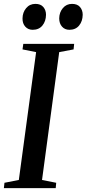

<svg xmlns="http://www.w3.org/2000/svg" viewBox="-30 -969 446 989"><path d="M-10 0 -7 -27.5 67 -42 156 -700.5 86 -714.5 90 -743H352L349 -714.5L275 -700.5L186.5 -42L259.5 -27.5L257 0ZM138.5 -815.5Q115 -815.5 100.2 -831.8Q85.5 -848 86 -874.5Q86.5 -905.5 104.8 -927.2Q123 -949 152.5 -949Q179.5 -949 193.2 -932.8Q207 -916.5 207 -893Q206.5 -859.5 188.5 -837.5Q170.5 -815.5 138.5 -815.5ZM327.5 -815.5Q304 -815.5 289.5 -831.8Q275 -848 275 -874.5Q275.5 -905.5 293.8 -927.2Q312 -949 341 -949Q368.5 -949 382.2 -932.8Q396 -916.5 396 -893Q395.5 -859.5 377.5 -837.5Q359.5 -815.5 327.5 -815.5Z"/></svg>

Font: Merriweather 96pt Medium
Style: Italic
Weight: 500
Italic angle: -7.8°
Version: Version 2.101